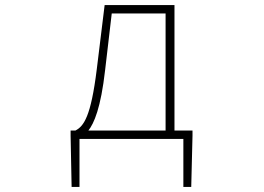

<svg xmlns="http://www.w3.org/2000/svg" viewBox="-20 -547 1040 756"><path d="M293 0H702V189H733L738 -13V-33H667V-527H392L361 -274C338 -88 310 -50 277 -33H258V-13L262 189H293ZM328 -33C350 -61 377 -121 394 -272L420 -494H632V-33Z"/></svg>

Font: Harano Aji Gothic CN ExtraLight
Style: Regular
Weight: 250
Foundry: Masamichi Hosoda
Version: HaranoAjiGothicCN-ExtraLight version 20230610;ttx 4.39.4